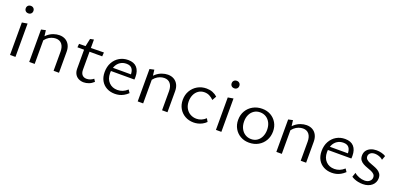

<svg xmlns="http://www.w3.org/2000/svg" viewBox="8 -1446 4720 2272"><g transform="rotate(20 2368.0 -310.5)"><path d="M95.8 0V-408.7L164.1 -420.2V0ZM130.2 -536.2Q108.5 -536.2 95.1 -549.3Q81.7 -562.4 81.7 -583Q81.7 -604.1 95.1 -617.2Q108.5 -630.4 130.2 -630.4Q151.3 -630.4 164.7 -617.2Q178.1 -604.1 178.1 -583Q178.1 -562.4 164.7 -549.3Q151.3 -536.2 130.2 -536.2Z M644.3 0V-240.3Q644.3 -300.7 617.2 -334.5Q590.1 -368.4 540.4 -368.4Q514.1 -368.4 485.4 -357.9Q456.6 -347.3 431.6 -325.1Q406.5 -302.8 388.4 -267.7L364.7 -290.6Q387.7 -336.2 421.4 -364.7Q455.1 -393.2 493.3 -406.6Q531.6 -420 567.5 -420Q610.9 -420 643.5 -401.3Q676 -382.6 694.2 -347.7Q712.4 -312.8 712.4 -263.4V0ZM337.5 0V-408.1L394.1 -420.4L406.3 -321.3V0Z M1023.9 7Q988.1 7 959.2 -7.8Q930.3 -22.5 914.1 -50.9Q897.9 -79.2 897.9 -119.6V-393.7L921 -502L966.7 -510.8V-131.4Q966.7 -88.3 987 -66.2Q1007.2 -44.2 1042.4 -44.2Q1063.7 -44.2 1085.8 -51.8Q1107.8 -59.5 1129 -76.6L1149.4 -44.3Q1120.8 -17.6 1088.2 -5.3Q1055.5 7 1023.9 7ZM1126.6 -357.3 814.4 -357.9 818.5 -402.8 1130 -407.2Z M1416.6 8.6Q1358.1 8.6 1312.9 -15.9Q1267.7 -40.4 1242.3 -85.5Q1216.9 -130.7 1216.9 -193.1Q1216.9 -261.9 1245.4 -313.6Q1274 -365.3 1322.4 -393.8Q1370.9 -422.4 1432 -422.4Q1505.7 -422.4 1542.8 -380.3Q1579.8 -338.2 1579.8 -264.6Q1579.8 -256.5 1579.6 -247.5Q1579.5 -238.4 1578.2 -229.8H1519.4V-265.2Q1519.4 -319.4 1497.2 -346.5Q1475.1 -373.6 1427.5 -373.6Q1384.4 -373.6 1351.3 -352.5Q1318.2 -331.3 1299.9 -292.9Q1281.6 -254.5 1281.6 -202.4Q1281.6 -130.1 1322.9 -87.5Q1364.1 -44.8 1430 -44.8Q1463.9 -44.8 1494.9 -57Q1525.8 -69.2 1555 -95.9L1579.7 -59.1Q1552.8 -33.7 1525.5 -18.7Q1498.1 -3.6 1471 2.5Q1443.9 8.6 1416.6 8.6ZM1255.5 -229.8 1264.1 -273.4H1568.8V-229.8Z M2010.3 0V-240.3Q2010.3 -300.7 1983.2 -334.5Q1956.1 -368.4 1906.4 -368.4Q1880.1 -368.4 1851.4 -357.9Q1822.6 -347.3 1797.6 -325.1Q1772.5 -302.8 1754.4 -267.7L1730.7 -290.6Q1753.7 -336.2 1787.4 -364.7Q1821.1 -393.2 1859.3 -406.6Q1897.6 -420 1933.5 -420Q1976.9 -420 2009.5 -401.3Q2042 -382.6 2060.2 -347.7Q2078.4 -312.8 2078.4 -263.4V0ZM1703.5 0V-408.1L1760.1 -420.4L1772.3 -321.3V0Z M2408.1 8.5Q2347.4 8.5 2300 -18.4Q2252.5 -45.3 2225.2 -92.6Q2197.9 -140 2197.9 -201.2Q2197.9 -265 2227.1 -315Q2256.4 -364.9 2306.3 -393.8Q2356.2 -422.6 2419.2 -422.6Q2461.8 -422.6 2496.1 -408.9Q2530.5 -395.2 2557.1 -370.6L2527.7 -318Q2502.6 -343.6 2473.6 -358Q2444.6 -372.3 2411 -372.3Q2367.9 -372.3 2336.1 -350.1Q2304.3 -328 2287.4 -290.9Q2270.5 -253.8 2270.5 -208.3Q2270.5 -158.8 2290.9 -121.9Q2311.3 -84.9 2346.6 -64.8Q2381.9 -44.6 2425.5 -44.6Q2457.4 -44.6 2487 -57.2Q2516.6 -69.8 2541.2 -93.2L2563.8 -54.1Q2541.4 -31.7 2515 -17.9Q2488.7 -4 2461.9 2.2Q2435 8.5 2408.1 8.5Z M2688.8 0V-408.7L2757.1 -420.2V0ZM2723.2 -536.2Q2701.5 -536.2 2688.1 -549.3Q2674.7 -562.4 2674.7 -583Q2674.7 -604.1 2688.1 -617.2Q2701.5 -630.4 2723.2 -630.4Q2744.3 -630.4 2757.7 -617.2Q2771.1 -604.1 2771.1 -583Q2771.1 -562.4 2757.7 -549.3Q2744.3 -536.2 2723.2 -536.2Z M3106 8.5Q3045.2 8.5 2997.4 -18.9Q2949.6 -46.2 2922.3 -93.8Q2894.9 -141.5 2894.9 -202.1Q2894.9 -266.5 2924.4 -316.2Q2953.8 -365.9 3004.9 -394.3Q3056 -422.6 3120.5 -422.6Q3181.3 -422.6 3228.5 -395.6Q3275.7 -368.5 3303.1 -321.4Q3330.5 -274.3 3330.5 -213.1Q3330.5 -149.3 3301.6 -99Q3272.6 -48.8 3222 -20.2Q3171.5 8.5 3106 8.5ZM3115.3 -39.7Q3160.3 -39.7 3192.3 -62.5Q3224.3 -85.2 3241.1 -123.1Q3257.9 -161 3257.9 -206Q3257.9 -257.6 3238.5 -295.4Q3219.2 -333.2 3186.2 -353.8Q3153.2 -374.5 3111.2 -374.5Q3067.2 -374.5 3034.7 -352.5Q3002.2 -330.5 2984.9 -293.4Q2967.5 -256.3 2967.5 -209.7Q2967.5 -158.1 2987.1 -119.8Q3006.7 -81.5 3040.3 -60.6Q3073.8 -39.7 3115.3 -39.7Z M3756.3 0V-240.3Q3756.3 -300.7 3729.2 -334.5Q3702.1 -368.4 3652.4 -368.4Q3626.1 -368.4 3597.4 -357.9Q3568.6 -347.3 3543.6 -325.1Q3518.5 -302.8 3500.4 -267.7L3476.7 -290.6Q3499.7 -336.2 3533.4 -364.7Q3567.1 -393.2 3605.3 -406.6Q3643.6 -420 3679.5 -420Q3722.9 -420 3755.5 -401.3Q3788 -382.6 3806.2 -347.7Q3824.4 -312.8 3824.4 -263.4V0ZM3449.5 0V-408.1L3506.1 -420.4L3518.3 -321.3V0Z M4148.6 8.6Q4090.1 8.6 4044.9 -15.9Q3999.7 -40.4 3974.3 -85.5Q3948.9 -130.7 3948.9 -193.1Q3948.9 -261.9 3977.4 -313.6Q4006 -365.3 4054.4 -393.8Q4102.9 -422.4 4164 -422.4Q4237.7 -422.4 4274.8 -380.3Q4311.8 -338.2 4311.8 -264.6Q4311.8 -256.5 4311.6 -247.5Q4311.5 -238.4 4310.2 -229.8H4251.4V-265.2Q4251.4 -319.4 4229.2 -346.5Q4207.1 -373.6 4159.5 -373.6Q4116.4 -373.6 4083.3 -352.5Q4050.2 -331.3 4031.9 -292.9Q4013.6 -254.5 4013.6 -202.4Q4013.6 -130.1 4054.9 -87.5Q4096.1 -44.8 4162 -44.8Q4195.9 -44.8 4226.9 -57Q4257.8 -69.2 4287 -95.9L4311.7 -59.1Q4284.8 -33.7 4257.5 -18.7Q4230.1 -3.6 4203 2.5Q4175.9 8.6 4148.6 8.6ZM3987.5 -229.8 3996.1 -273.4H4300.8V-229.8Z M4539.6 8.9Q4510.1 8.9 4482.8 3.6Q4455.5 -1.8 4433.1 -11.3Q4410.8 -20.7 4395.3 -31.4L4414.6 -87.1Q4438.7 -64.9 4474.5 -51.4Q4510.3 -37.9 4543.5 -37.9Q4584.2 -37.9 4607.6 -58.5Q4630.9 -79.2 4630.9 -106.8Q4630.9 -132.2 4615.4 -147.4Q4599.8 -162.7 4575.2 -173Q4550.6 -183.3 4523.6 -192.6Q4496.7 -201.8 4472.1 -215.4Q4447.5 -229.1 4431.9 -250.5Q4416.3 -271.9 4416.3 -306Q4416.3 -344.7 4435.9 -370.7Q4455.5 -396.7 4488 -410.1Q4520.4 -423.4 4559.6 -423.4Q4590.4 -423.4 4621.6 -415.5Q4652.9 -407.7 4675.7 -393.4L4656.3 -340Q4637 -359.1 4607.9 -368.8Q4578.8 -378.4 4556.5 -378.4Q4518.9 -378.4 4498.6 -361.3Q4478.2 -344.3 4478.2 -319.4Q4478.2 -296 4494 -281.3Q4509.7 -266.5 4534.3 -256.5Q4558.9 -246.6 4586.5 -236.9Q4614.1 -227.1 4638.6 -213.4Q4663.2 -199.6 4679 -177.3Q4694.7 -155 4694.7 -120.2Q4694.7 -94.1 4684.2 -70.5Q4673.7 -46.9 4653.6 -29.2Q4633.6 -11.5 4604.8 -1.3Q4576.1 8.9 4539.6 8.9Z"/></g></svg>

Font: Ysabeau
Style: Bold
Weight: 700
Designer: Christian Thalmann (Catharsis Fonts)
Version: Version 2.000;gftools[0.9.27.dev2+g8671c4b]